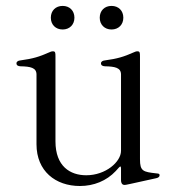

<svg xmlns="http://www.w3.org/2000/svg" viewBox="-20 -614 580 647"><path d="M249.3 12.8C296.2 12.8 339.1 -4.6 370 -37.6L380.3 -49C386 -55 387.4 -54.3 387.8 -46.2V-32.7V-6.4C387.8 1.4 390.6 9.2 399.9 9.2C404.1 9.2 410.5 7.8 506.4 -13.5C513.5 -14.9 517.8 -18.5 517.8 -23.4C517.8 -29.8 511.4 -29.1 506.4 -29.8C462.4 -34.8 451.7 -36.9 451.7 -77.4V-423.3C451.7 -437.5 451.3 -441.1 442.5 -441.1C438.6 -441.1 434.3 -439.3 430.4 -437.5C397 -422.6 375.7 -416.2 333.8 -410.5C325.6 -409.8 320.3 -406.2 320.3 -400.6C320.3 -393.5 326 -391 333.8 -390.6C367.5 -389.9 387.8 -386 387.8 -362.9V-105.8C387.8 -68.9 336.6 -23.4 270.6 -23.4C216.6 -23.4 166.9 -53.3 166.9 -137.8V-423.3C166.9 -437.5 166.5 -441.1 157.7 -441.1C153.8 -441.1 149.5 -439.3 145.6 -437.5C112.2 -422.6 90.9 -416.2 49 -410.5C40.8 -409.8 35.5 -406.2 35.5 -400.6C35.5 -393.5 41.2 -391 49 -390.6C82.7 -389.9 103 -386 103 -362.9V-127.8C103 -37.6 166.9 12.8 249.3 12.8ZM151.3 -554.3C151.3 -530.9 167.6 -514.6 191.1 -514.6C214.5 -514.6 230.8 -530.9 230.8 -554.3C230.8 -578.1 214.5 -594.1 191.1 -594.1C167.6 -594.1 151.3 -578.1 151.3 -554.3ZM316.1 -554.3C316.1 -530.9 332.4 -514.6 355.8 -514.6C379.3 -514.6 395.6 -530.9 395.6 -554.3C395.6 -578.1 379.3 -594.1 355.8 -594.1C332.4 -594.1 316.1 -578.1 316.1 -554.3Z"/></svg>

Font: Margiela Serif Light
Style: Regular
Weight: 300
Designer: Andreas Faust, Stefan Endress
Version: Version 1.002;FEAKit 1.0